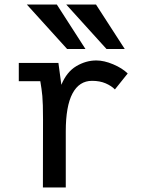

<svg xmlns="http://www.w3.org/2000/svg" viewBox="-20 -828 640 848"><path d="M170 -300.5Q170 -372 167 -403.8Q164 -435.5 158 -469.5H63V-550H238L251 -453.5Q274.5 -510.5 317 -535.8Q359.5 -561 405.5 -561Q439.5 -561 479.8 -544Q520 -527 544 -503.5L487.5 -433Q472.5 -448.5 446.8 -459.8Q421 -471 386.5 -471Q330 -471 300.2 -415.2Q270.5 -359.5 270.5 -247.5V0H169.5ZM98.5 -808H231L357.5 -611.5H276.5ZM272.5 -808H404L531 -611.5H450.5Z"/></svg>

Font: JuliaMono Medium
Style: Regular
Weight: 500
Monospace: yes
Designer: cormullion
Foundry: corm
Version: Version 0.054; ttfautohint (v1.8.4)